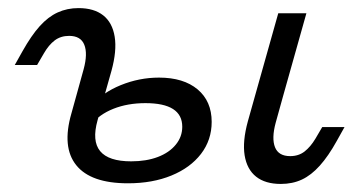

<svg xmlns="http://www.w3.org/2000/svg" viewBox="-20 -446 896 479"><path d="M616.1 -206.5 674.2 -412.9H744.4L686.3 -206.5ZM667.7 -139.5Q657.3 -100.8 666.1 -78.6Q675 -56.5 704 -56.5Q725 -56.5 739.9 -68.1Q754.8 -79.8 766.9 -100L783.9 -129H839.5L820.2 -94.4Q799.2 -56.5 777.8 -32.7Q756.5 -8.9 733.1 2Q709.7 12.9 680.6 12.9Q641.9 12.9 619 -5.2Q596 -23.4 590.3 -58.5Q584.7 -93.5 598.4 -143.5L616.1 -206.5H686.3ZM170.2 -206.5 188.7 -273.4Q199.2 -312.1 190.3 -334.3Q181.5 -356.5 152.4 -356.5Q131.5 -356.5 116.5 -345.2Q101.6 -333.9 89.5 -312.9L72.6 -283.9H16.9L36.3 -318.5Q58.1 -357.3 79 -380.6Q100 -404 123.8 -414.9Q147.6 -425.8 175.8 -425.8Q214.5 -425.8 237.5 -407.7Q260.5 -389.5 266.1 -354.4Q271.8 -319.4 258.1 -269.4L240.3 -206.5ZM299.2 11.3Q206.5 11.3 170.2 -33.9Q133.9 -79 158.1 -162.9L170.2 -206.5H240.3L223.4 -146Q208.9 -94.4 229.8 -69Q250.8 -43.5 307.3 -43.5Q345.2 -43.5 373.8 -54.4Q402.4 -65.3 418.5 -85.1Q434.7 -104.8 434.7 -129.8Q434.7 -188.7 342.7 -188.7Q298.4 -188.7 262.9 -174.6Q227.4 -160.5 207.3 -134.7L210.5 -183.9Q234.7 -214.5 281 -233.5Q327.4 -252.4 376.6 -252.4Q437.9 -252.4 473 -223Q508.1 -193.5 508.1 -141.9Q508.1 -96.8 481.5 -62.1Q454.8 -27.4 407.7 -8.1Q360.5 11.3 299.2 11.3Z"/></svg>

Font: Playfair 5pt SemiExpanded Light
Style: Italic
Weight: 300
Width: 6
Italic angle: -15.6°
Designer: Claus Eggers Sørensen
Foundry: Claus Eggers Sørensen
Version: Version 2.203